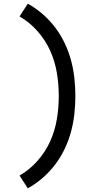

<svg xmlns="http://www.w3.org/2000/svg" viewBox="-20 -861 540 1042"><path d="M131 161 86 92Q141 60 183.5 12Q226 -36 252 -93.5Q278 -151 288.5 -214Q299 -277 299 -340Q299 -403 288.5 -466Q278 -529 252 -586.5Q226 -644 183.5 -692Q141 -740 86 -772L131 -841Q174 -817 211.5 -784.5Q249 -752 279 -712.5Q309 -673 330.5 -628Q352 -583 365 -535.5Q378 -488 383.5 -438.5Q389 -389 389 -340Q389 -291 383.5 -241.5Q378 -192 365 -144.5Q352 -97 330.5 -52Q309 -7 279 32.5Q249 72 211.5 104.5Q174 137 131 161Z"/></svg>

Font: Iosevka Custom Medium
Style: Regular
Weight: 500
Monospace: yes
Designer: Belleve Invis
Foundry: Belleve Invis
Version: Version 32.5.0; ttfautohint (v1.8.4)